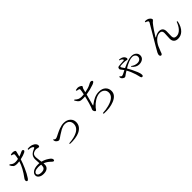

<svg xmlns="http://www.w3.org/2000/svg" viewBox="408 -2444 4183 4183"><g transform="rotate(-45 2500.0 -352.0)"><path d="M497.1 43Q423.8 43 380.9 10.7Q340.8 -18.6 340.8 -63.5Q340.8 -120.1 396.5 -156.2Q454.1 -192.4 549.8 -192.4Q566.4 -192.4 593.8 -190.4Q592.8 -203.1 590.8 -228.5Q585.9 -289.1 585.9 -315.4Q585.9 -390.6 632.8 -437.5Q659.2 -465.8 728.5 -494.1Q737.3 -498 741.2 -500Q769.5 -514.6 741.2 -536.1Q702.1 -565.4 628.9 -565.4L629.9 -589.8Q707 -600.6 764.6 -578.1Q808.6 -561.5 832 -534.2Q854.5 -508.8 854.5 -478.5Q854.5 -443.4 826.2 -443.4Q817.4 -443.4 799.8 -448.2Q770.5 -458 745.1 -456.1Q683.6 -449.2 654.3 -418Q627.9 -391.6 629.9 -330.1Q630.9 -308.6 641.6 -227.5Q646.5 -196.3 648.4 -180.7Q727.5 -162.1 800.8 -112.3Q868.2 -68.4 868.2 -30.3Q868.2 1 843.8 1Q829.1 1 804.7 -22.5Q796.9 -31.2 792 -35.2Q728.5 -96.7 654.3 -124Q654.3 -122.1 654.3 -118.2Q656.2 -94.7 656.2 -85Q656.2 -24.4 614.3 9.3Q572.3 43 497.1 43ZM482.4 -13.7Q547.9 -13.7 575.2 -43.9Q597.7 -69.3 597.7 -118.2Q597.7 -128.9 597.7 -139.6Q555.7 -147.5 513.7 -147.5Q451.2 -147.5 412.1 -125Q377.9 -103.5 377.9 -75.2Q377.9 -47.9 403.3 -31.2Q431.6 -13.7 482.4 -13.7ZM137.7 -100.6Q124 -100.6 116.2 -113.3Q109.4 -124 109.4 -138.7Q109.4 -162.1 127 -185.5Q262.7 -366.2 312.5 -527.3Q273.4 -521.5 235.4 -521.5Q181.6 -521.5 150.4 -543.9Q122.1 -565.4 97.7 -618.2L115.2 -631.8Q117.2 -629.9 122.1 -626Q156.2 -597.7 174.8 -588.9Q203.1 -575.2 246.1 -575.2Q284.2 -575.2 329.1 -585.9Q343.8 -647.5 346.7 -691.4Q347.7 -707 343.3 -714.4Q338.9 -721.7 326.7 -727.1Q314.5 -732.4 285.2 -741.2Q282.2 -742.2 280.3 -742.2V-757.8Q311.5 -769.5 337.9 -769.5Q383.8 -769.5 409.2 -752.9Q420.9 -746.1 417 -719.7Q413.1 -696.3 385.7 -600.6Q440.4 -618.2 488.3 -642.6Q509.8 -653.3 517.6 -653.3Q533.2 -653.3 543.5 -644.5Q553.7 -635.7 553.7 -624Q553.7 -605.5 520.5 -586.9Q462.9 -557.6 366.2 -537.1Q335 -439.5 291 -340.8Q236.3 -214.8 181.6 -135.7Q157.2 -100.6 137.7 -100.6Z M1359.4 -15.6 1357.4 -36.1Q1522.5 -46.9 1617.2 -97.7Q1729.5 -157.2 1729.5 -266.6Q1729.5 -327.1 1690.9 -364.3Q1652.3 -401.4 1584 -401.4Q1531.2 -401.4 1463.9 -368.2Q1425.8 -348.6 1362.3 -306.6Q1345.7 -295.9 1338.9 -291Q1326.2 -283.2 1307.6 -269.5Q1281.2 -252 1272.5 -247.1Q1257.8 -239.3 1246.1 -239.3Q1227.5 -239.3 1204.1 -255.9Q1182.6 -271.5 1172.9 -290Q1165 -305.7 1163.1 -335.9L1173.8 -341.8Q1197.3 -313.5 1222.7 -313.5Q1244.1 -313.5 1282.2 -333Q1293.9 -338.9 1318.4 -351.6Q1397.5 -390.6 1442.4 -407.2Q1520.5 -436.5 1585 -436.5Q1681.6 -436.5 1740.2 -381.8Q1793.9 -331.1 1793.9 -256.8Q1793.9 -126 1657.2 -59.6Q1605.5 -34.2 1524.4 -22.5Q1446.3 -10.7 1359.4 -15.6Z M2345.7 40 2342.8 15.6Q2448.2 11.7 2534.2 -12.7Q2752 -71.3 2752 -207Q2752 -269.5 2708 -307.6Q2667 -342.8 2603.5 -342.8Q2528.3 -342.8 2445.3 -291Q2377 -248 2316.4 -178.7Q2311.5 -173.8 2301.8 -158.2Q2281.2 -125 2268.6 -125Q2253.9 -125 2240.7 -147Q2227.5 -168.9 2227.5 -191.4Q2227.5 -201.2 2235.4 -216.8Q2243.2 -232.4 2249 -246.1Q2279.3 -324.2 2325.2 -514.6Q2293 -511.7 2260.7 -511.7Q2195.3 -511.7 2167 -528.3Q2133.8 -547.9 2093.8 -618.2L2111.3 -630.9Q2152.3 -590.8 2188.5 -576.2Q2221.7 -562.5 2270.5 -562.5Q2305.7 -562.5 2336.9 -566.4Q2357.4 -660.2 2358.4 -689.5Q2359.4 -703.1 2355.5 -709Q2351.6 -714.8 2338.9 -718.8Q2319.3 -726.6 2280.3 -732.4L2279.3 -753.9Q2280.3 -753.9 2282.2 -754.9Q2322.3 -763.7 2340.8 -763.7Q2374 -763.7 2407.7 -746.1Q2441.4 -728.5 2441.4 -711.9Q2441.4 -702.1 2430.7 -688.5Q2418 -671.9 2414.1 -656.2Q2409.2 -640.6 2399.4 -600.6Q2394.5 -584 2392.6 -575.2Q2496.1 -593.8 2562.5 -627Q2570.3 -630.9 2584 -638.7Q2621.1 -658.2 2633.8 -658.2Q2652.3 -658.2 2666 -652.3Q2682.6 -643.6 2682.6 -627.9Q2682.6 -605.5 2621.1 -581.1Q2505.9 -539.1 2378.9 -520.5Q2366.2 -468.8 2331.1 -340.8Q2316.4 -288.1 2311.5 -270.5Q2306.6 -252.9 2309.1 -250.5Q2311.5 -248 2327.1 -260.7Q2401.4 -317.4 2462.9 -344.7Q2535.2 -376 2607.4 -376Q2710 -376 2766.6 -320.3Q2818.4 -269.5 2818.4 -190.4Q2818.4 -67.4 2666 -3.9Q2530.3 51.8 2345.7 40Z M3506.8 66.4Q3485.4 66.4 3475.6 35.2Q3473.6 28.3 3467.8 2.9Q3457 -43 3448.2 -71.3Q3412.1 -187.5 3361.3 -274.4Q3348.6 -266.6 3325.2 -252Q3306.6 -240.2 3297.9 -234.4Q3287.1 -227.5 3271.5 -214.8Q3247.1 -195.3 3232.4 -195.3Q3216.8 -195.3 3194.8 -209Q3172.9 -222.7 3163.1 -239.3Q3151.4 -256.8 3152.3 -287.1L3167 -293.9Q3190.4 -260.7 3210.9 -260.7Q3232.4 -260.7 3276.4 -284.2L3335.9 -314.5Q3323.2 -333 3304.7 -357.4Q3301.8 -361.3 3299.8 -363.3Q3297.9 -365.2 3293.9 -370.1Q3281.2 -384.8 3277.3 -392.6Q3270.5 -406.2 3274.4 -422.9Q3278.3 -448.2 3296.9 -457Q3307.6 -461.9 3332 -462.9Q3338.9 -463.9 3341.8 -463.9Q3441.4 -468.8 3474.6 -473.6Q3490.2 -474.6 3482.4 -491.2Q3466.8 -525.4 3406.2 -543L3411.1 -557.6Q3497.1 -554.7 3535.2 -510.7Q3559.6 -484.4 3559.6 -457Q3559.6 -429.7 3535.2 -429.7Q3528.3 -429.7 3511.7 -434.6Q3497.1 -438.5 3489.3 -439.5Q3422.9 -444.3 3355.5 -439.5Q3337.9 -437.5 3332 -434.6Q3325.2 -429.7 3325.2 -418Q3325.2 -406.2 3365.2 -352.5Q3374 -340.8 3377.9 -335Q3560.5 -423.8 3657.2 -423.8Q3725.6 -423.8 3767.6 -387.7Q3809.6 -351.6 3809.6 -295.9Q3809.6 -238.3 3764.6 -204.1Q3720.7 -171.9 3652.3 -171.9Q3609.4 -171.9 3568.4 -194.3Q3524.4 -217.8 3491.2 -262.7L3502.9 -273.4Q3571.3 -220.7 3646.5 -220.7Q3694.3 -220.7 3724.1 -245.1Q3753.9 -269.5 3753.9 -310.5Q3753.9 -348.6 3725.1 -373Q3696.3 -397.5 3653.3 -397.5Q3566.4 -397.5 3401.4 -299.8Q3451.2 -218.8 3511.7 -76.2Q3538.1 -12.7 3538.1 26.9Q3538.1 66.4 3506.8 66.4Z M4650.4 31.2Q4586.9 31.2 4553.7 -1Q4517.6 -34.2 4517.6 -98.6Q4516.6 -127 4521.5 -185.5Q4525.4 -242.2 4525.4 -269.5Q4525.4 -346.7 4452.1 -346.7Q4386.7 -346.7 4323.2 -290Q4267.6 -239.3 4229.5 -161.1Q4208 -115.2 4179.7 -39.1Q4171.9 -15.6 4168 -5.9Q4154.3 27.3 4130.9 27.3Q4117.2 27.3 4107.4 14.6Q4097.7 2 4097.7 -17.6Q4097.7 -38.1 4117.2 -79.1Q4129.9 -104.5 4168.9 -169.9Q4180.7 -190.4 4186.5 -201.2Q4227.5 -273.4 4335 -452.1Q4436.5 -622.1 4454.1 -655.3Q4471.7 -688.5 4451.2 -702.1Q4436.5 -714.8 4394.5 -728.5L4400.4 -748Q4436.5 -753.9 4467.8 -743.2Q4501 -735.4 4527.8 -709.5Q4554.7 -683.6 4554.7 -660.2Q4554.7 -649.4 4534.2 -633.3Q4513.7 -617.2 4502.9 -604.5Q4471.7 -568.4 4412.1 -481.9Q4352.5 -395.5 4322.3 -342.8Q4318.4 -336.9 4321.3 -334Q4324.2 -331.1 4330.1 -335Q4409.2 -381.8 4464.8 -381.8Q4583 -381.8 4585 -262.7Q4585.9 -237.3 4583 -179.7Q4581.1 -133.8 4581.1 -113.3Q4581.1 -32.2 4662.1 -32.2Q4737.3 -32.2 4799.8 -100.6Q4851.6 -157.2 4887.7 -254.9L4909.2 -248Q4879.9 -99.6 4800.8 -28.3Q4736.3 31.2 4650.4 31.2Z"/></g></svg>

Font: Bpmf Zihi Only R
Style: R
Weight: 400
Foundry: But Ko
Version: Version 1.320